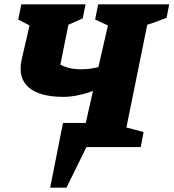

<svg xmlns="http://www.w3.org/2000/svg" viewBox="-20 -677 799 884"><path d="M211 187 270 -111H375L408 -258Q372 -245 337.5 -238Q303 -231 273 -231Q162 -231 111.5 -275Q61 -319 80 -404L116 -560L64 -587L78 -657H374L361 -593Q346 -585 330 -578.5Q314 -572 295 -563L258 -380Q295 -358 354 -358Q392 -358 433 -368L477 -560L418 -587L432 -657H759L747 -595Q726 -587 703.5 -578.5Q681 -570 658 -563L562 -90L641 -69L628 0H378L286 187Z"/></svg>

Font: Piazzolla ExtraBold
Style: Italic
Weight: 800
Italic angle: -11.3°
Designer: Juan Pablo del Peral
Foundry: Huerta Tipografica
Version: Version 1.330